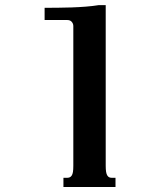

<svg xmlns="http://www.w3.org/2000/svg" viewBox="-20 -747 640 767"><path d="M402.3 -85Q402.3 -69.8 403.8 -60.5Q405.3 -51.3 408.7 -45.9Q412.1 -40.5 416.7 -38.6Q421.4 -36.6 428.2 -36.6H441.4V0H233.4V-36.6H247.1Q253.4 -36.6 258.3 -38.6Q263.2 -40.5 266.6 -45.9Q270 -51.3 271.5 -60.5Q272.9 -69.8 272.9 -85V-643.1Q272.9 -652.3 266.6 -659.7Q260.3 -667 249 -667H158.2V-715.8Q181.6 -715.8 209.5 -716.1Q237.3 -716.3 266.1 -717.3Q294.9 -718.3 323 -720.5Q351.1 -722.7 375 -726.6H402.3Z"/></svg>

Font: Arian AMU Serif
Style: Bold
Weight: 700
Designer: Ruben Hakobyan (Tarumian)
Foundry: Ruben Hakobyan (Tarumian)
Version: Version 1.002